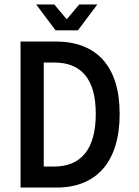

<svg xmlns="http://www.w3.org/2000/svg" viewBox="-20 -840 621 860"><path d="M72 0H235C410 0 516 -113 516 -330C516 -546 410 -654 230 -654H72ZM176 -94V-560H222C341 -560 409 -490 409 -330C409 -169 341 -94 222 -94ZM335 -820 281 -756H277L223 -820H142L229 -704H329L416 -820Z"/></svg>

Font: Falling Sky
Style: Condensed
Weight: 400
Designer: Paul D. Hunt
Foundry: Adobe Systems Incorporated
Version: Version 1.02